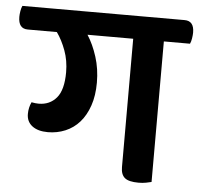

<svg xmlns="http://www.w3.org/2000/svg" viewBox="-82 -664 753 724"><g transform="rotate(5 295.0 -302.0)"><path d="M517 -528V4Q509 6 496.5 8.5Q484 11 468 11Q431 11 416 -1.5Q401 -14 401 -42V-528H228Q250 -494 264.5 -448.5Q279 -403 279 -351Q279 -302 266 -264Q253 -226 230.5 -200.5Q208 -175 177 -162Q146 -149 111 -149Q73 -149 51.5 -165.5Q30 -182 30 -211Q30 -235 40 -256Q55 -253 67 -253Q109 -253 134.5 -283Q160 -313 160 -380Q160 -424 146 -462Q132 -500 112 -528H2Q-34 -528 -34 -573Q-34 -582 -32 -594.5Q-30 -607 -26 -615H588Q624 -615 624 -571Q624 -562 622 -549Q620 -536 616 -528Z"/></g></svg>

Font: Baloo 2 SemiBold
Style: Regular
Weight: 600
Designer: Sarang Kulkarni and Ek Type
Foundry: Ek Type
Version: Version 1.640;hotconv 1.0.111;makeotfexe 2.5.65597; ttfautoh